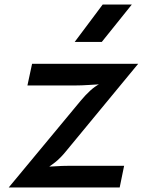

<svg xmlns="http://www.w3.org/2000/svg" viewBox="-20 -827 640 847"><path d="M18.5 0 335 -381.5Q357 -408 377.8 -427Q398.5 -446 421 -457.5L435 -456Q404.5 -454.5 372 -452.2Q339.5 -450 312 -450H101L121.5 -545.5H589.5L270.5 -159Q247.5 -130.5 222.5 -110.5Q197.5 -90.5 171 -75.5L167.5 -90.5Q195.5 -91.5 225.2 -93.5Q255 -95.5 281 -95.5H527.5L508 0ZM309.5 -642 433 -807H561.5L429 -642Z"/></svg>

Font: Spline Sans Mono Medium
Style: Italic
Weight: 500
Italic angle: -4°
Monospace: yes
Designer: Eben Sorkin, Mirko Velimirovic
Foundry: Sorkin Type
Version: Version 1.004